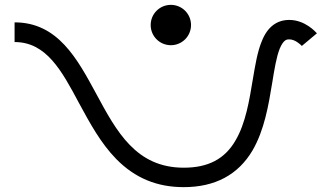

<svg xmlns="http://www.w3.org/2000/svg" viewBox="-20 -529 1384 790"><path d="M766 -426C766 -380 729 -343 683 -343C637 -343 600 -380 600 -426C600 -472 637 -509 683 -509C729 -509 766 -472 766 -426ZM736 241C626 241 536 204 459 126C394 60 349 -24 305 -105C233 -240 170 -356 40 -356V-437C218 -437 298 -287 376 -143C460 13 540 161 736 161C837 161 905 125 949 49C991 -22 1006 -117 1020 -201C1030 -260 1039 -316 1057 -359C1080 -418 1119 -447 1170 -447C1236 -447 1279 -397 1284 -392L1222 -340C1215 -347 1194 -367 1170 -367C1161 -367 1147 -367 1131 -329C1117 -294 1109 -243 1100 -188C1085 -97 1068 6 1019 90C960 190 865 241 736 241Z"/></svg>

Font: Am-Hal
Style: Regular
Weight: 400
Designer: Multible Designers
Foundry: Kief Type Foundry
Version: Version 1.000;PS 001.000;hotconv 1.0.88;makeotf.lib2.5.64775